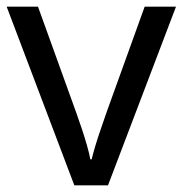

<svg xmlns="http://www.w3.org/2000/svg" viewBox="-20 -556 548 576"><path d="M203 0 0 -536H94L208 -220Q216 -198 225 -171Q234 -144 241 -119.5Q248 -95 251 -78H255Q259 -95 266.5 -120Q274 -145 283.5 -172Q293 -199 300 -220L414 -536H508L304 0Z"/></svg>

Font: Noto Sans Test
Style: Regular
Weight: 400
Version: Version 1.002; ttfautohint (v1.8.4.7-5d5b)